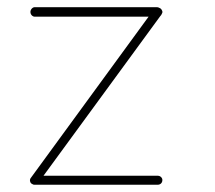

<svg xmlns="http://www.w3.org/2000/svg" viewBox="-20 -510 594 530"><path d="M390.1 -463.9H76.2Q71.3 -463.9 67.6 -467.8Q64 -471.7 64 -477.1Q64 -481.9 67.6 -486.1Q71.3 -490.2 76.2 -490.2H412.1Q417.5 -490.2 422.9 -486.8Q426.3 -484.4 428.2 -479V-477.1V-475.1Q428.2 -474.6 427.5 -473.6Q426.8 -472.7 426.8 -472.2Q425.8 -468.8 421.9 -464.8L100.1 -24.9H415Q420.9 -24.9 424.6 -21.2Q428.2 -17.6 428.2 -13.2Q428.2 -7.3 424.6 -3.7Q420.9 0 415 0H76.2Q71.8 0 70.8 -1Q66.9 -2.9 65.9 -3.9Q63 -6.8 62.7 -11.5Q62.5 -16.1 65.9 -20Z"/></svg>

Font: Quicksand
Style: Light
Weight: 300
Designer: Andrew Paglinawan
Foundry: Andrew Paglinawan
Version: 1.002